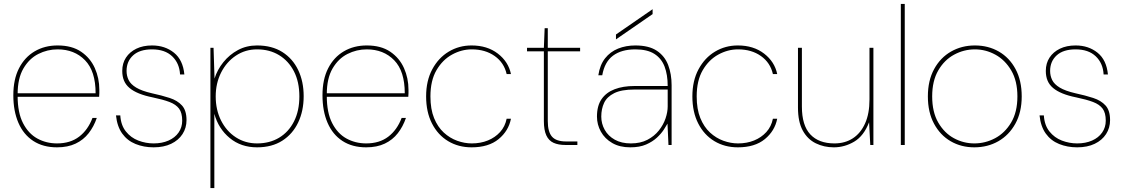

<svg xmlns="http://www.w3.org/2000/svg" viewBox="-20 -740 5738 980"><path d="M271 12Q200 12 150 -20.5Q100 -53 74 -113Q48 -173 48 -254Q48 -335 77 -391.5Q106 -448 157 -478Q208 -508 274 -508Q347 -508 394 -476Q441 -444 464 -392.5Q487 -341 487 -282Q487 -272 487 -264.5Q487 -257 486 -246H59V-264H468Q468 -377 414 -432.5Q360 -488 274 -488Q222 -488 175.5 -464.5Q129 -441 99.5 -390.5Q70 -340 70 -259V-250Q70 -165 97.5 -111.5Q125 -58 170.5 -33Q216 -8 271 -8Q339 -8 384 -42.5Q429 -77 452 -138H474Q459 -94 432.5 -60Q406 -26 366 -7Q326 12 271 12Z M764 12Q714 12 672 -5Q630 -22 604 -58Q578 -94 572 -151H594Q597 -101 622.5 -69Q648 -37 686 -22.5Q724 -8 764 -8Q807 -8 840 -22.5Q873 -37 891.5 -63.5Q910 -90 910 -124Q910 -164 894 -185.5Q878 -207 845 -219.5Q812 -232 759 -243Q719 -251 689.5 -263Q660 -275 641 -291Q622 -307 613 -328.5Q604 -350 604 -378Q604 -417 623 -446Q642 -475 676 -491.5Q710 -508 756 -508Q822 -508 868 -471Q914 -434 921 -360H899Q896 -417 859 -452.5Q822 -488 756 -488Q693 -488 659.5 -457.5Q626 -427 626 -378Q626 -353 636.5 -331.5Q647 -310 675 -293Q703 -276 755 -264Q806 -253 846 -240Q886 -227 909 -201.5Q932 -176 932 -127Q932 -87 911.5 -55.5Q891 -24 853.5 -6Q816 12 764 12Z M1054 220V-496H1070L1075 -339Q1089 -384 1120 -422.5Q1151 -461 1194.5 -484.5Q1238 -508 1292 -508Q1368 -508 1421 -474.5Q1474 -441 1502 -382.5Q1530 -324 1530 -249Q1530 -174 1502 -115Q1474 -56 1421 -22Q1368 12 1292 12Q1210 12 1152.5 -35.5Q1095 -83 1074 -159V220ZM1292 -8Q1356 -8 1404.5 -37Q1453 -66 1480.5 -120Q1508 -174 1508 -248Q1508 -322 1480.5 -375.5Q1453 -429 1404.5 -458.5Q1356 -488 1292 -488Q1232 -488 1184 -456Q1136 -424 1108.5 -369.5Q1081 -315 1081 -248Q1081 -179 1108.5 -124.5Q1136 -70 1184 -39Q1232 -8 1292 -8Z M1849 12Q1778 12 1728 -20.5Q1678 -53 1652 -113Q1626 -173 1626 -254Q1626 -335 1655 -391.5Q1684 -448 1735 -478Q1786 -508 1852 -508Q1925 -508 1972 -476Q2019 -444 2042 -392.5Q2065 -341 2065 -282Q2065 -272 2065 -264.5Q2065 -257 2064 -246H1637V-264H2046Q2046 -377 1992 -432.5Q1938 -488 1852 -488Q1800 -488 1753.5 -464.5Q1707 -441 1677.5 -390.5Q1648 -340 1648 -259V-250Q1648 -165 1675.5 -111.5Q1703 -58 1748.5 -33Q1794 -8 1849 -8Q1917 -8 1962 -42.5Q2007 -77 2030 -138H2052Q2037 -94 2010.5 -60Q1984 -26 1944 -7Q1904 12 1849 12Z M2387 12Q2320 12 2267.5 -19.5Q2215 -51 2185 -109.5Q2155 -168 2155 -248Q2155 -328 2186.5 -386.5Q2218 -445 2270.5 -476.5Q2323 -508 2387 -508Q2467 -508 2521 -466.5Q2575 -425 2588 -362H2566Q2553 -420 2505 -454Q2457 -488 2388 -488Q2336 -488 2287.5 -461.5Q2239 -435 2208 -382Q2177 -329 2177 -248Q2177 -183 2195.5 -137.5Q2214 -92 2245 -63.5Q2276 -35 2313.5 -21.5Q2351 -8 2388 -8Q2433 -8 2470 -23Q2507 -38 2532.5 -66Q2558 -94 2566 -134H2588Q2576 -72 2525 -30Q2474 12 2387 12Z M2866 0Q2830 0 2805.5 -11Q2781 -22 2768.5 -49Q2756 -76 2756 -122V-478H2670V-496H2756L2760 -596H2776V-496H2941V-478H2776V-122Q2776 -67 2797.5 -42.5Q2819 -18 2869 -18H2927V0Z M3197 12Q3143 12 3105 -10Q3067 -32 3047 -68Q3027 -104 3027 -145Q3027 -200 3050.5 -234Q3074 -268 3117 -284.5Q3160 -301 3218 -301H3388Q3388 -359 3372 -400.5Q3356 -442 3320 -465Q3284 -488 3223 -488Q3152 -488 3109 -456Q3066 -424 3054 -356H3034Q3042 -409 3068.5 -442.5Q3095 -476 3135 -492Q3175 -508 3223 -508Q3292 -508 3332.5 -481Q3373 -454 3390.5 -408Q3408 -362 3408 -305V0H3392L3387 -109Q3381 -98 3368 -78Q3355 -58 3333 -37.5Q3311 -17 3278 -2.5Q3245 12 3197 12ZM3200 -8Q3249 -8 3284.5 -26.5Q3320 -45 3343 -74Q3366 -103 3377 -135.5Q3388 -168 3388 -197V-283H3218Q3152 -283 3115 -264.5Q3078 -246 3063.5 -215Q3049 -184 3049 -145Q3049 -109 3066.5 -77.5Q3084 -46 3118 -27Q3152 -8 3200 -8ZM3124 -539V-564L3311 -693V-668Z M3746 12Q3679 12 3626.5 -19.5Q3574 -51 3544 -109.5Q3514 -168 3514 -248Q3514 -328 3545.5 -386.5Q3577 -445 3629.5 -476.5Q3682 -508 3746 -508Q3826 -508 3880 -466.5Q3934 -425 3947 -362H3925Q3912 -420 3864 -454Q3816 -488 3747 -488Q3695 -488 3646.5 -461.5Q3598 -435 3567 -382Q3536 -329 3536 -248Q3536 -183 3554.5 -137.5Q3573 -92 3604 -63.5Q3635 -35 3672.5 -21.5Q3710 -8 3747 -8Q3792 -8 3829 -23Q3866 -38 3891.5 -66Q3917 -94 3925 -134H3947Q3935 -72 3884 -30Q3833 12 3746 12Z M4236 12Q4186 12 4144 -8.5Q4102 -29 4077.5 -73.5Q4053 -118 4053 -191V-496H4073V-196Q4073 -100 4116 -54Q4159 -8 4239 -8Q4293 -8 4333 -34Q4373 -60 4395.5 -110Q4418 -160 4418 -232V-496H4438V0H4422L4416 -116Q4389 -46 4340 -17Q4291 12 4236 12Z M4578 0V-720H4598V0Z M4953 12Q4886 12 4832.5 -19Q4779 -50 4747.5 -108.5Q4716 -167 4716 -248Q4716 -329 4748 -387.5Q4780 -446 4834.5 -477Q4889 -508 4956 -508Q5024 -508 5078 -477Q5132 -446 5163.5 -387.5Q5195 -329 5195 -248Q5195 -167 5162.5 -108.5Q5130 -50 5075.5 -19Q5021 12 4953 12ZM4953 -8Q5009 -8 5059 -34.5Q5109 -61 5141 -114.5Q5173 -168 5173 -248Q5173 -327 5141.5 -380.5Q5110 -434 5060.5 -461Q5011 -488 4956 -488Q4900 -488 4850 -461Q4800 -434 4769 -380.5Q4738 -327 4738 -248Q4738 -168 4769 -114.5Q4800 -61 4849 -34.5Q4898 -8 4953 -8Z M5478 12Q5428 12 5386 -5Q5344 -22 5318 -58Q5292 -94 5286 -151H5308Q5311 -101 5336.5 -69Q5362 -37 5400 -22.5Q5438 -8 5478 -8Q5521 -8 5554 -22.5Q5587 -37 5605.5 -63.5Q5624 -90 5624 -124Q5624 -164 5608 -185.5Q5592 -207 5559 -219.5Q5526 -232 5473 -243Q5433 -251 5403.5 -263Q5374 -275 5355 -291Q5336 -307 5327 -328.5Q5318 -350 5318 -378Q5318 -417 5337 -446Q5356 -475 5390 -491.5Q5424 -508 5470 -508Q5536 -508 5582 -471Q5628 -434 5635 -360H5613Q5610 -417 5573 -452.5Q5536 -488 5470 -488Q5407 -488 5373.5 -457.5Q5340 -427 5340 -378Q5340 -353 5350.5 -331.5Q5361 -310 5389 -293Q5417 -276 5469 -264Q5520 -253 5560 -240Q5600 -227 5623 -201.5Q5646 -176 5646 -127Q5646 -87 5625.5 -55.5Q5605 -24 5567.5 -6Q5530 12 5478 12Z"/></svg>

Font: DM Sans 24pt Thin
Style: Regular
Weight: 250
Designer: Colophon Foundry, Jonny Pinhorn
Foundry: Colophon Foundry
Version: Version 4.004;gftools[0.9.30]